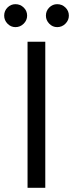

<svg xmlns="http://www.w3.org/2000/svg" viewBox="-52 -900 350 920"><path d="M168 -825Q168 -848 184 -864Q200 -880 222 -880Q245 -880 261.5 -864Q278 -848 278 -825Q278 -803 261.5 -786.5Q245 -770 222 -770Q200 -770 184 -786.5Q168 -803 168 -825ZM-32 -825Q-32 -848 -16 -864Q0 -880 22 -880Q45 -880 61.5 -864Q78 -848 78 -825Q78 -803 61.5 -786.5Q45 -770 22 -770Q0 -770 -16 -786.5Q-32 -803 -32 -825ZM165 -700V0H80V-700Z"/></svg>

Font: Jost
Style: Regular
Weight: 400
Version: Version 3.710